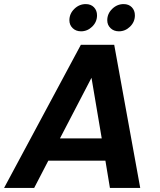

<svg xmlns="http://www.w3.org/2000/svg" viewBox="-46 -918 782 938"><path d="M491 0 469 -133H190L121 0H-26L349 -699H512L639 0ZM350 -765Q325 -765 309 -780.5Q293 -796 293 -819Q293 -851 317 -874.5Q341 -898 373 -898Q398 -898 413 -882.5Q428 -867 428 -843Q428 -811 404.5 -788Q381 -765 350 -765ZM535 -765Q510 -765 494 -780.5Q478 -796 478 -819Q478 -851 502 -874.5Q526 -898 558 -898Q583 -898 598 -882.5Q613 -867 613 -843Q613 -811 589.5 -788Q566 -765 535 -765ZM451 -242 401 -538 247 -242Z"/></svg>

Font: Poppins SemiBold
Style: Italic
Weight: 600
Italic angle: -10°
Designer: Ninad Kale (Devanagari), Jonny Pinhorn (Latin)
Foundry: Indian Type Foundry
Version: Version 3.200;PS 1.000;hotconv 16.6.54;makeotf.lib2.5.65590